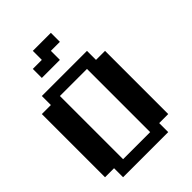

<svg xmlns="http://www.w3.org/2000/svg" viewBox="-220 -845 940 940"><g transform="rotate(-45 250.0 -375.0)"><path d="M125 -687.5H187.5V-750H312.5V-687.5H250V-625H125ZM0 -500H62.5V-562.5H375V-500H437.5V-62.5H375V0H62.5V-62.5H0ZM125 -500V-62.5H312.5V-500Z"/></g></svg>

Font: NeoDunggeunmo Pro
Style: Regular
Weight: 400
Version: Version 1.020